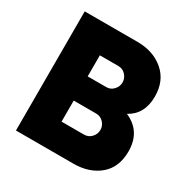

<svg xmlns="http://www.w3.org/2000/svg" viewBox="-169 -899 1024 1047"><g transform="rotate(30 343.0 -375.0)"><path d="M547.5 -381.2Q657.5 -333.8 657.5 -207.5Q657.5 -107.5 593.8 -53.8Q530 0 430 0H68.8V-750H401.2Q501.2 -750 566.9 -693.8Q632.5 -637.5 632.5 -538.8Q632.5 -427.5 547.5 -381.2ZM377.5 -583.8H260V-451.2H377.5Q403.8 -451.2 422.5 -471.2Q441.2 -491.2 441.2 -517.5Q441.2 -543.8 422.5 -563.8Q403.8 -583.8 377.5 -583.8ZM401.2 -166.2Q428.8 -166.2 447.5 -186.2Q466.2 -206.2 466.2 -232.5Q466.2 -258.8 447.5 -278.8Q428.8 -298.8 401.2 -298.8H260V-166.2Z"/></g></svg>

Font: Now Black
Style: Regular
Weight: 900
Designer: Alfredo Marco Pradil
Foundry: Alfredo Marco Pradil
Version: Version 1.002;PS 001.002;hotconv 1.0.88;makeotf.lib2.5.64775